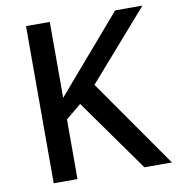

<svg xmlns="http://www.w3.org/2000/svg" viewBox="-80 -880 793 859"><g transform="rotate(-10 316.0 -450.0)"><path d="M632 -93H507L273 -422L203 -364V-93H95V-807H203V-462Q229 -492 255 -522.5Q281 -553 307 -583L500 -807H624L351 -495Z"/></g></svg>

Font: Noto Sans Telugu UI Medium
Style: Regular
Weight: 500
Designer: Jelle Bosma - Monotype Design Team
Foundry: Monotype Imaging Inc.
Version: Version 2.005; ttfautohint (v1.8.4.7-5d5b)